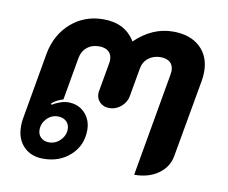

<svg xmlns="http://www.w3.org/2000/svg" viewBox="-63 -587 798 673"><g transform="rotate(10 336.0 -250.0)"><path d="M34 -89Q34 -107 36 -116L78 -356Q91 -425 139 -467Q187 -509 254 -509Q332 -509 367 -450Q428 -509 502 -509Q563 -509 598 -476.5Q633 -444 633 -389Q633 -373 630 -356L581 -80Q574 -40 539.5 -15.5Q505 9 454 9L518 -356Q520 -368 520 -371Q520 -392 508 -402.5Q496 -413 474 -413Q449 -413 431 -399Q413 -385 409 -361L391 -259Q387 -237 368.5 -221.5Q350 -206 327 -206Q307 -206 294 -218.5Q281 -231 281 -250Q281 -256 282 -259L300 -361Q301 -365 301 -373Q301 -392 289 -402.5Q277 -413 255 -413Q229 -413 211.5 -398Q194 -383 190 -356L164 -208Q142 -202 124 -187L126 -182Q138 -190 154 -195.5Q170 -201 183 -201Q219 -201 242 -177Q265 -153 265 -116Q265 -62 226.5 -26.5Q188 9 130 9Q86 9 60 -18Q34 -45 34 -89ZM197 -108Q197 -125 185.5 -135.5Q174 -146 156 -146Q133 -146 116.5 -129Q100 -112 100 -89Q100 -72 111 -61.5Q122 -51 140 -51Q163 -51 180 -68Q197 -85 197 -108Z"/></g></svg>

Font: K2D SemiBold
Style: Italic
Weight: 600
Italic angle: -10°
Designer: Katatrad Aksorn Co.,Ltd.
Foundry: Cadson Demak Co.,Ltd.
Version: Version 1.000; ttfautohint (v1.6)